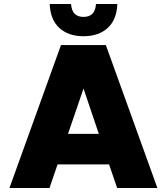

<svg xmlns="http://www.w3.org/2000/svg" viewBox="-20 -934 829 954"><path d="M27 0 283 -710H506L762 0H562L522 -117H266L226 0ZM318 -269H471L395 -494ZM395 -754Q320 -754 275 -795Q230 -836 227 -914H333Q336 -879 352 -864.5Q368 -850 395 -850Q422 -850 438 -864.5Q454 -879 457 -914H563Q560 -836 515 -795Q470 -754 395 -754Z"/></svg>

Font: Geist Black
Style: Regular
Weight: 400
Designer: Basement.studio, Andrés Briganti, Mateo Zaragoza
Foundry: Basement.studio, Vercel, Andrés Briganti, Guido Ferreyra, Mateo Zaragoza
Version: Version 1.401